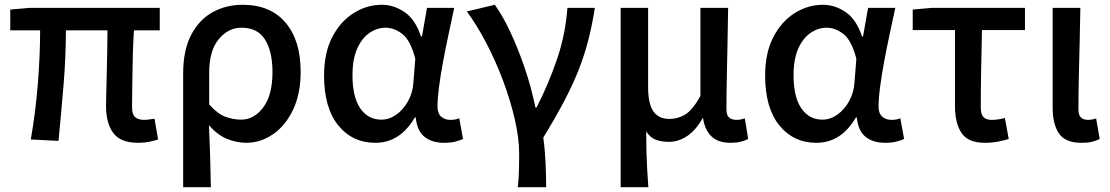

<svg xmlns="http://www.w3.org/2000/svg" viewBox="-20 -584 4649 804"><path d="M558 14Q485 14 454.5 -27Q424 -68 424 -140Q424 -159 425 -194.5Q426 -230 427 -275Q428 -320 429 -367.5Q430 -415 430 -457H256Q256 -347 246 -227Q236 -107 225 6L109 0Q129 -115 138.5 -233.5Q148 -352 148 -457H23V-544L103 -551H649V-457H541Q538 -414 536.5 -364.5Q535 -315 534.5 -268.5Q534 -222 533.5 -186.5Q533 -151 533 -134Q533 -105 546 -93.5Q559 -82 584 -82Q592 -82 602.5 -83.5Q613 -85 627 -87L642 0Q627 5 606 9.5Q585 14 558 14Z M747 200V-276Q747 -374 780.5 -438Q814 -502 870.5 -533Q927 -564 996 -564Q1112 -564 1175.5 -489.5Q1239 -415 1239 -284Q1239 -190 1206.5 -123Q1174 -56 1122 -21Q1070 14 1012 14Q971 14 930.5 -2.5Q890 -19 855 -60Q858 11 860 71Q862 131 863 200ZM990 -83Q1044 -83 1082.5 -134.5Q1121 -186 1121 -282Q1121 -368 1090 -418Q1059 -468 991 -468Q936 -468 896 -420Q856 -372 856 -279V-147Q891 -107 924 -95Q957 -83 990 -83Z M1552 14Q1456 14 1396.5 -59Q1337 -132 1337 -268Q1337 -362 1371 -428Q1405 -494 1460.5 -529Q1516 -564 1579 -564Q1629 -564 1674 -533.5Q1719 -503 1743 -431H1747L1768 -551H1882Q1871 -499 1858.5 -441Q1846 -383 1835.5 -326.5Q1825 -270 1818.5 -221Q1812 -172 1812 -137Q1812 -109 1827.5 -95.5Q1843 -82 1866 -82Q1875 -82 1885 -83.5Q1895 -85 1903 -89L1919 -2Q1906 4 1886.5 9Q1867 14 1840 14Q1788 14 1757 -11.5Q1726 -37 1721 -92H1717Q1655 14 1552 14ZM1577 -83Q1610 -83 1639.5 -104Q1669 -125 1688.5 -160Q1708 -195 1711 -237L1719 -338Q1699 -415 1665 -441.5Q1631 -468 1594 -468Q1559 -468 1527 -446Q1495 -424 1475.5 -380Q1456 -336 1456 -269Q1456 -178 1488.5 -130.5Q1521 -83 1577 -83Z M2148 200Q2151 175 2152 155.5Q2153 136 2153.5 113.5Q2154 91 2154 59Q2154 -4 2136 -83Q2118 -162 2087 -245Q2056 -328 2016.5 -403.5Q1977 -479 1935 -536L2052 -564Q2084 -520 2116.5 -451Q2149 -382 2177 -300Q2205 -218 2222 -134H2227Q2277 -232 2312.5 -336Q2348 -440 2356 -551H2471Q2460 -481 2444 -418Q2428 -355 2403.5 -292.5Q2379 -230 2342.5 -160.5Q2306 -91 2255 -8Q2262 42 2264.5 97.5Q2267 153 2267 200Z M2579 200V-551H2694V-218Q2694 -151 2715.5 -118.5Q2737 -86 2784 -86Q2819 -86 2849.5 -104.5Q2880 -123 2913 -182V-551H3029Q3028 -480 3026.5 -404.5Q3025 -329 3023.5 -257.5Q3022 -186 3022 -126Q3022 -101 3033.5 -91.5Q3045 -82 3065 -82Q3080 -82 3099 -88L3113 -2Q3099 5 3081.5 9.5Q3064 14 3038 14Q2940 14 2924 -89H2922Q2895 -40 2858.5 -15Q2822 10 2781 10Q2751 10 2727 1.5Q2703 -7 2686 -34Q2686 16 2687 53Q2688 90 2690 124Q2692 158 2695 200Z M3399 14Q3303 14 3243.5 -59Q3184 -132 3184 -268Q3184 -362 3218 -428Q3252 -494 3307.5 -529Q3363 -564 3426 -564Q3476 -564 3521 -533.5Q3566 -503 3590 -431H3594L3615 -551H3729Q3718 -499 3705.5 -441Q3693 -383 3682.5 -326.5Q3672 -270 3665.5 -221Q3659 -172 3659 -137Q3659 -109 3674.5 -95.5Q3690 -82 3713 -82Q3722 -82 3732 -83.5Q3742 -85 3750 -89L3766 -2Q3753 4 3733.5 9Q3714 14 3687 14Q3635 14 3604 -11.5Q3573 -37 3568 -92H3564Q3502 14 3399 14ZM3424 -83Q3457 -83 3486.5 -104Q3516 -125 3535.5 -160Q3555 -195 3558 -237L3566 -338Q3546 -415 3512 -441.5Q3478 -468 3441 -468Q3406 -468 3374 -446Q3342 -424 3322.5 -380Q3303 -336 3303 -269Q3303 -178 3335.5 -130.5Q3368 -83 3424 -83Z M4104 14Q4034 14 4006.5 -27Q3979 -68 3979 -140V-458H3802V-544L3881 -551H4272V-458H4092Q4090 -372 4088.5 -289Q4087 -206 4087 -134Q4087 -105 4098.5 -93.5Q4110 -82 4132 -82Q4146 -82 4159.5 -84Q4173 -86 4188 -90L4204 -2Q4185 4 4159 9Q4133 14 4104 14Z M4509 14Q4441 14 4414.5 -25Q4388 -64 4388 -133V-551H4504Q4503 -480 4501 -404.5Q4499 -329 4497.5 -257.5Q4496 -186 4496 -126Q4496 -101 4507 -91.5Q4518 -82 4537 -82Q4552 -82 4570 -88L4585 -2Q4571 5 4553.5 9.5Q4536 14 4509 14Z"/></svg>

Font: Source Han Sans TC Medium
Style: Regular
Weight: 500
Designer: Ryoko NISHIZUKA Ë•øÂ°öÊ∂ºÂ≠ê (kana, bopomofo & ideographs); Paul D. Hunt (Latin, Greek & Cyrillic); Sandoll Communicatio
Foundry: Adobe
Version: Version 2.004;hotconv 1.0.118;makeotfexe 2.5.65603